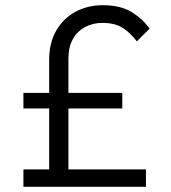

<svg xmlns="http://www.w3.org/2000/svg" viewBox="-20 -718 657 738"><path d="M169 -5V-487Q169 -554 196.5 -601Q224 -648 270.5 -673Q317 -698 375 -698Q444 -698 487 -671Q530 -644 555 -608L506 -559Q482 -591 452 -610.5Q422 -630 373 -630Q337 -630 307 -614Q277 -598 260 -567.5Q243 -537 243 -493V-5ZM70 0V-67H541V0ZM70 -301V-361H450V-301Z"/></svg>

Font: Outfit Thin Light
Style: Regular
Weight: 300
Version: Version 1.100;gftools[0.9.27]